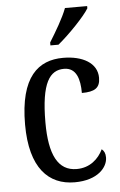

<svg xmlns="http://www.w3.org/2000/svg" viewBox="-55 -805 535 854"><g transform="rotate(-5 213.0 -378.0)"><path d="M189 -619V-606H225C275 -647 346 -721 367 -756V-766H268C251 -721 218 -666 189 -619ZM244 10C348 10 392 -45 392 -88C392 -107 386 -118 376 -126C356 -84 317 -48 258 -48C174 -48 137 -123 137 -266C137 -445 177 -497 240 -497C295 -497 310 -445 310 -383C367 -383 392 -398 392 -444C392 -510 327 -546 240 -546C130 -546 46 -479 46 -265C46 -70 128 10 244 10Z"/></g></svg>

Font: Noto Serif Ethiopic Cn
Style: Regular
Weight: 400
Width: 3
Designer: Monotype Design Team
Foundry: Monotype Imaging Inc.
Version: Version 2.102